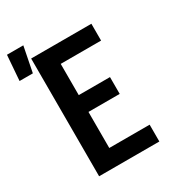

<svg xmlns="http://www.w3.org/2000/svg" viewBox="-244 -928 939 1038"><g transform="rotate(-30 225.5 -409.0)"><path d="M66 0V-735H442V-630H190V-435H385V-330H190V-105H442V0ZM-49 -661 -37 -818H65L34 -661Z"/></g></svg>

Font: Iosevka Curly Extrabold
Style: Regular
Weight: 800
Monospace: yes
Designer: Belleve Invis
Foundry: Belleve Invis
Version: Version 22.1.2; ttfautohint (v1.8.4)